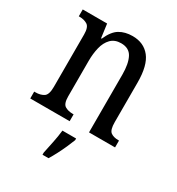

<svg xmlns="http://www.w3.org/2000/svg" viewBox="-182 -660 918 996"><g transform="rotate(30 277.0 -162.5)"><path d="M22 0V-41H30Q59 -41 78.5 -53.5Q98 -66 98 -113V-427Q98 -471 78.5 -483Q59 -495 32 -495H27V-536H173L184 -454H188Q211 -507 243.5 -526.5Q276 -546 321 -546Q388 -546 425.5 -499Q463 -452 463 -349V-113Q463 -66 480 -53.5Q497 -41 526 -41H530V0H374V-346Q374 -411 355 -447.5Q336 -484 288 -484Q250 -484 227.5 -461Q205 -438 196 -400.5Q187 -363 187 -321V-108Q187 -64 206 -52.5Q225 -41 253 -41H258V0ZM223 208Q230 174 238 136Q246 98 250 61H332V71Q324 92 312 119Q300 146 286 173Q272 200 259 221H223Z"/></g></svg>

Font: Noto Serif Sinhala Condensed
Style: Regular
Weight: 400
Width: 3
Designer: Jelle Bosma - Monotype Design Team
Foundry: Monotype Imaging Inc.
Version: Version 2.007; ttfautohint (v1.8.4.7-5d5b)